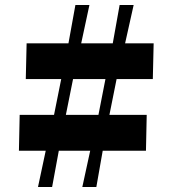

<svg xmlns="http://www.w3.org/2000/svg" viewBox="-20 -744 687 764"><path d="M131.2 0 161.9 -144.1H55.3L58.3 -286.9H195L223.6 -429.5H82.6L85.9 -571.6H252.4L280 -724H335.8L303.1 -571.6H428.7L456 -724H511.8L477.8 -571.6H591.4L588.1 -429.5H444L415.4 -286.9H563.8L560.8 -144.1H388.7L363.4 0H307.6L338.9 -144.1H214L187.4 0ZM242.1 -286.9H371.7L399.6 -429.5H270.7Z"/></svg>

Font: Ojuju ExtraLight
Style: Regular
Weight: 200
Designer: Chisaokwu Joboson, Mirko Velimirovic
Foundry: Udi Foundry
Version: Version 1.000